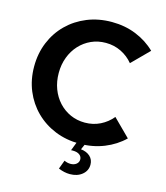

<svg xmlns="http://www.w3.org/2000/svg" viewBox="-136 -850 1003 1161"><g transform="rotate(15 366.0 -269.5)"><path d="M694.3 -91.8Q643.1 -42 572.8 -13.7Q502.4 14.6 419.9 14.6Q336.4 14.6 266.1 -13.9Q195.8 -42.5 143.8 -94Q91.8 -145.5 63 -214.8Q34.2 -284.2 34.2 -366.2Q34.2 -448.2 63 -517.8Q91.8 -587.4 143.8 -638.7Q195.8 -689.9 266.1 -718.5Q336.4 -747.1 419.9 -747.1Q502 -747.1 572 -718.8Q642.1 -690.4 693.4 -640.1L588.4 -534.7Q557.6 -572.3 513.4 -594Q469.2 -615.7 417.5 -615.7Q368.2 -615.7 326.4 -596.9Q284.7 -578.1 253.4 -544.2Q222.2 -510.3 205.1 -464.8Q188 -419.4 188 -366.7Q188 -313 205.1 -267.6Q222.2 -222.2 253.4 -188.2Q284.7 -154.3 326.4 -135.5Q368.2 -116.7 417.5 -116.7Q469.2 -116.7 513.2 -138.4Q557.1 -160.2 587.9 -197.8ZM338.9 191.9 359.4 137.2Q378.4 146.5 398.9 146.5Q420.9 146.5 435.1 135Q449.2 123.5 449.2 106Q449.2 87.9 434.3 76.7Q419.4 65.4 392.1 65.4Q389.6 65.4 386.7 65.4Q383.8 65.4 380.9 65.9L407.7 -3.4H459L437.5 44.9Q473.6 48.8 495.4 68.8Q517.1 88.9 517.1 120.6Q517.1 158.2 487.1 182.9Q457 207.5 410.6 207.5Q375.5 207.5 338.9 191.9Z"/></g></svg>

Font: Kumbh Sans
Style: Bold
Weight: 700
Version: Version 1.005